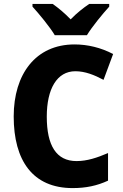

<svg xmlns="http://www.w3.org/2000/svg" viewBox="-20 -951 628 981"><path d="M260 -771H424C450 -814 505 -881 538 -917V-931H436C405 -910 373 -885 341 -852C309 -885 279 -910 249 -931H146V-917C179 -881 235 -813 260 -771ZM365 -587C415 -587 462 -568 509 -543L558 -675C495 -708 427 -724 361 -724C162 -724 50 -572 50 -356C50 -131 147 10 351 10C419 10 476 -2 532 -28V-169C476 -145 425 -128 371 -128C268 -128 219 -207 219 -355C219 -497 271 -587 365 -587Z"/></svg>

Font: Noto Sans Thai SemCond ExtBd
Style: Regular
Weight: 800
Width: 4
Designer: Monotype Design Team
Foundry: Monotype Imaging Inc.
Version: Version 2.002